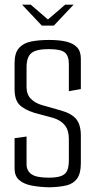

<svg xmlns="http://www.w3.org/2000/svg" viewBox="-20 -793 408 817"><path d="M74 -773H111L184 -710L257 -773H293L209 -684H158ZM190 4Q147 3 114 -3.5Q81 -10 61.5 -27Q42 -44 42 -76V-205L93 -212V-94Q93 -67 113.5 -52Q134 -37 187 -37Q223 -37 241.5 -44.5Q260 -52 266.5 -68.5Q273 -85 273 -111V-202Q273 -239 255.5 -260.5Q238 -282 204 -292L126 -313Q82 -327 62 -348Q42 -369 42 -414V-524Q42 -568 61 -589Q80 -610 113 -616.5Q146 -623 189 -623Q232 -623 261.5 -616Q291 -609 307.5 -592Q324 -575 324 -543V-414L273 -405V-521Q273 -555 256 -569.5Q239 -584 187 -584Q134 -584 113.5 -567Q93 -550 93 -507V-423Q93 -391 111.5 -372.5Q130 -354 158 -346L239 -323Q285 -310 304.5 -286Q324 -262 324 -216V-98Q324 -55 308 -33Q292 -11 262.5 -4Q233 3 190 4Z"/></svg>

Font: Smooch Sans Thin
Style: Regular
Weight: 400
Version: Version 1.010